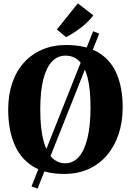

<svg xmlns="http://www.w3.org/2000/svg" viewBox="-20 -1019 775 1137"><path d="M531.5 -834 567.5 -820 202.5 98 166.5 85ZM363 11Q245 12 171.2 -36Q97.5 -84 63 -170Q28.5 -256 28.5 -369.5Q28.5 -457 52.5 -527.5Q76.5 -598 121.8 -648.2Q167 -698.5 230.5 -725.5Q294 -752.5 373.5 -752.5Q491.5 -752 564.8 -706.8Q638 -661.5 672.2 -579Q706.5 -496.5 706.5 -384Q706.5 -297 682.5 -224.8Q658.5 -152.5 613.5 -99.8Q568.5 -47 505.2 -18.2Q442 10.5 363 11ZM366.5 -52Q413 -52 446.5 -89.5Q480 -127 498 -201Q516 -275 516 -383Q516 -492.5 498.5 -560Q481 -627.5 448 -658.5Q415 -689.5 368 -689.5Q321.5 -689.5 288 -654.8Q254.5 -620 236.5 -549.2Q218.5 -478.5 218.5 -370Q218.5 -261 236.2 -190.8Q254 -120.5 287 -86.2Q320 -52 366.5 -52ZM371 -799 317 -844.5 441 -999 533 -928Q517.5 -907.5 497.8 -888.5Q478 -869.5 456.2 -853Q434.5 -836.5 413 -823Q391.5 -809.5 371.5 -799Z"/></svg>

Font: Merriweather 28pt Black
Style: Regular
Weight: 900
Version: Version 2.100